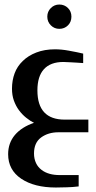

<svg xmlns="http://www.w3.org/2000/svg" viewBox="-20 -587 427 852"><path d="M189.9 -513.2Q189.9 -535.6 205.6 -551.3Q221.2 -566.9 243.2 -566.9Q266.1 -566.9 281.7 -551.3Q296.9 -536.1 296.9 -513.2Q296.9 -489.7 281.7 -474.6Q266.1 -459 243.2 -459Q221.2 -459 205.6 -474.6Q189.9 -490.2 189.9 -513.2ZM372.1 0H238.8Q194.3 0 162.6 22.9Q130.9 45.9 130.9 94.2Q130.9 117.7 140.1 137.2Q148.4 154.8 164.6 167Q179.7 178.7 201.2 184.6Q220.7 189.9 245.1 189.9H329.1V240.2Q300.8 243.7 276.9 244.1Q242.7 245.1 228 245.1Q132.3 245.1 74.2 206.1Q16.1 167 16.1 97.2Q16.1 47.9 45.9 12.2Q76.2 -23.4 130.9 -42Q115.2 -49.3 95.7 -64.9Q78.1 -79.1 64 -98.1Q50.3 -116.7 41.5 -141.1Q33.2 -164.1 33.2 -193.8Q33.2 -230 44.9 -261.7Q56.2 -292.5 81.1 -316.4Q105.5 -340.3 141.1 -354Q177.7 -368.2 224.1 -368.2Q252.4 -368.2 284.7 -362.3Q327.6 -354.5 349.1 -349.1V-307.1Q337.9 -308.1 319.6 -309.1Q301.3 -310.1 294.4 -310.5Q273.4 -312 261.2 -312Q204.1 -312 174.8 -279.8Q146 -248 146 -186Q146 -56.2 267.1 -56.2H372.1Z"/></svg>

Font: SimahzazaarabicW05-Medium
Style: Regular
Weight: 500
Designer: Ahmed zaza
Foundry: Ahmed zaza
Version: Version 1.001